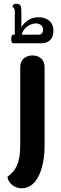

<svg xmlns="http://www.w3.org/2000/svg" viewBox="-20 -776 323 1025"><path d="M96 229C181 229 218 117 218 0V-418C218 -457 192 -480 153 -480C116 -480 88 -457 88 -418V0C88 99 62 136 20 168C20 188 46 229 96 229ZM201 -545C230 -545 265 -560 265 -611C265 -670 218 -684 186 -684C141 -684 111 -658 94 -631V-719C94 -739 91 -756 68 -756C51 -756 47 -747 47 -740V-738C52 -737 59 -730 59 -717V-591H49C41 -591 40 -576 40 -568C40 -560 41 -545 49 -545ZM97 -591C97 -615 133 -651 171 -651C194 -651 210 -638 210 -618C210 -607 205 -591 188 -591Z"/></svg>

Font: Mesarto
Style: Regular
Weight: 700
Designer: Mohamed Gaber
Foundry: Kief Type Foundry
Version: Version 2.020